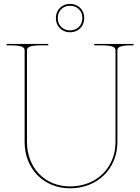

<svg xmlns="http://www.w3.org/2000/svg" viewBox="-20 -992 740 1014"><path d="M350 -971.5C305.5 -971.5 275 -938.5 275 -896.5C275 -852 308 -821.5 350 -821.5C394.5 -821.5 425 -854.5 425 -896.5C425 -941 392 -971.5 350 -971.5ZM350 -961.5C387 -961.5 415 -935.5 415 -896.5C415 -859.5 389 -831.5 350 -831.5C313 -831.5 285 -857.5 285 -896.5C285 -933.5 311 -961.5 350 -961.5ZM15 -760V-752.5H35C103.5 -752.5 110 -739.5 110 -725V-242.5C110 -101.5 210 2.5 350 2.5C493.5 2.5 600 -99.5 600 -242.5V-725C600 -739.5 606.5 -752.5 675 -752.5H685V-760H477.5V-752.5H515C583.5 -752.5 590 -739.5 590 -725V-242.5C590 -105 488.5 -7.5 350 -7.5C215.5 -7.5 122.5 -107 122.5 -242.5V-725C122.5 -739.5 129 -752.5 197.5 -752.5H235V-760Z"/></svg>

Font: Znikomit
Style: Regular
Weight: 100
Designer: gluk
Foundry: gluk
Version: Version 0.55